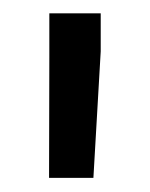

<svg xmlns="http://www.w3.org/2000/svg" viewBox="-20 -792 220 281"><path d="M127.4 -716.8 116.7 -531.7H51.8L52.2 -708.5V-772.5H127.4Z"/></svg>

Font: Roboto2
Style: Regular
Weight: 400
Designer: Google
Foundry: Google
Version: Version 2.000981-w3; 2014; ttfautohint (v1.1) -l 5 -r 24 -G 